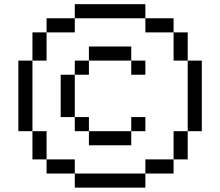

<svg xmlns="http://www.w3.org/2000/svg" viewBox="-20 -953 1040 907"><path d="M600 -733.3V-666.7H400V-733.3ZM600 -333.3V-266.7H400V-333.3ZM600 -400H666.7V-333.3H600ZM600 -666.7H666.7V-600H600ZM866.7 -800V-666.7H800V-800ZM266.7 -400V-600H333.3V-400ZM866.7 -333.3V-200H800V-333.3ZM866.7 -666.7H933.3V-333.3H866.7ZM200 -800V-866.7H333.3V-800ZM200 -133.3V-200H333.3V-133.3ZM200 -200H133.3V-333.3H200ZM200 -666.7H133.3V-800H200ZM800 -133.3H666.7V-200H800ZM800 -800H666.7V-866.7H800ZM133.3 -333.3H66.7V-666.7H133.3ZM400 -333.3H333.3V-400H400ZM400 -666.7V-600H333.3V-666.7ZM666.7 -133.3V-66.7H333.3V-133.3ZM666.7 -933.3V-866.7H333.3V-933.3Z"/></svg>

Font: Galmuri14 Regular
Style: Regular
Weight: 400
Designer: Lee Minseo (quiple)
Version: Version 2.399;hotconv 1.1.1;makeotfexe 2.6.0 DEVELOPMENT